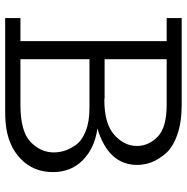

<svg xmlns="http://www.w3.org/2000/svg" viewBox="-10 -713 723 743"><g transform="rotate(90 351.5 -341.5)"><path d="M49.8 0V-59.1H139.2V-625H49.8V-683.1H386.2Q454.1 -683.1 502.9 -665.5Q551.8 -647.9 575.4 -619.4Q599.1 -590.8 608.6 -564.5Q618.2 -538.1 618.2 -511.2Q618.2 -399.4 477.1 -356.9Q551.3 -347.2 598.6 -301.5Q646 -255.9 646 -185.1Q646 -108.9 594 -59.3Q542 -9.8 457 -2Q439.9 0 405.8 0ZM209 -59.1H386.2Q488.3 -59.1 529.1 -98.1Q569.8 -137.2 569.8 -188Q569.8 -208 564 -228Q558.1 -248 542 -272Q525.9 -295.9 489 -311Q452.1 -326.2 398.9 -326.2H209ZM209 -384.8H357.9Q358.9 -384.8 362.1 -384.3Q365.2 -383.8 367.2 -383.8Q459 -383.8 502 -422.4Q544.9 -460.9 544.9 -509.8Q544.9 -554.7 509.5 -589.8Q474.1 -625 384.8 -625H209Z"/></g></svg>

Font: CMU Concrete
Style: Roman
Weight: 500
Version: Version 0.7.0